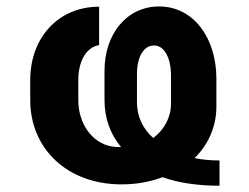

<svg xmlns="http://www.w3.org/2000/svg" viewBox="-20 -573 788 607"><path d="M674 14.2V-65.7C645.6 -65.7 619.3 -68.2 595.2 -73.2C638.8 -116.1 664.1 -172.9 664.1 -236.5V-325.3C663.7 -453.1 592 -552.6 483 -552.6C379.3 -552.6 310.4 -463.4 310.4 -349.8V-256.4C310.4 -199.9 328.5 -148.4 362.9 -108C352.6 -107.6 342.7 -108.3 332.4 -110.1C270.6 -121.1 227.6 -182.9 227.6 -256V-320.3C227.6 -382.5 255 -424.4 293.3 -430.4V-551.8C163 -551.8 75.6 -452.4 75.6 -320.3V-256C75.6 -104.4 191.4 9.9 364 9.9C411.6 9.9 455.3 1.8 493.6 -12.8C543 4.6 603.3 14.2 674 14.2ZM413 -249.3V-339.1C413 -393.5 434.7 -429.3 466.6 -429.3C498.9 -429.3 520.2 -391.7 520.6 -335.2V-245C520.6 -202.4 499.6 -163 464.5 -136.7C431.5 -165.8 413 -204.9 413 -249.3Z"/></svg>

Font: Margiela Sans
Style: Bold
Weight: 700
Designer: Stefan Endress, Andreas Faust
Version: Version 1.100;FEAKit 1.0